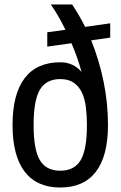

<svg xmlns="http://www.w3.org/2000/svg" viewBox="-20 -828 542 857"><path d="M191 -684 272 -695Q244 -754 207 -808H302Q318 -784 332.5 -759Q347 -734 360 -708L472 -724V-660L387 -648Q423 -559 442.5 -463Q462 -367 462 -270Q462 -132 408 -61.5Q354 9 249 9Q144 9 90 -62Q36 -133 36 -270Q36 -408 90 -479Q144 -550 249 -550Q307 -550 344 -507Q326 -573 299 -635L191 -620ZM249 -66Q312 -66 340 -113Q368 -160 368 -270Q368 -311 363.5 -348.5Q359 -386 346 -414Q333 -442 309.5 -458.5Q286 -475 249 -475Q186 -475 158 -427.5Q130 -380 130 -270Q130 -160 158 -113Q186 -66 249 -66Z"/></svg>

Font: Encode Sans Compressed
Style: Medium
Weight: 500
Designer: Pablo Impallari, Andres Torresi
Foundry: Pablo Impallari, Andres Torresi
Version: Version 1.000; ttfautohint (v1.00) -l 8 -r 50 -G 200 -x 14 -